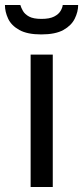

<svg xmlns="http://www.w3.org/2000/svg" viewBox="-53 -743 331 763"><path d="M68.7 0V-526H156.7V0ZM110.7 -606.2Q55.5 -606.2 23.8 -623.9Q-8 -641.6 -20.7 -668.9Q-33.4 -696.2 -33.4 -723H27.9Q30.8 -712.5 38.3 -699.4Q45.9 -686.2 62.7 -677.1Q79.6 -667.9 111.6 -667.9Q144 -667.9 161.9 -677.1Q179.8 -686.2 187.6 -699.4Q195.3 -712.5 196.3 -723H257.6Q257.6 -696.2 244.1 -668.9Q230.7 -641.6 199 -623.9Q167.3 -606.2 110.7 -606.2Z"/></svg>

Font: Archivo Variable SemiBold
Style: Regular
Weight: 600
Designer: Hector Gatti
Foundry: Omnibus-Type
Version: Version 2.001